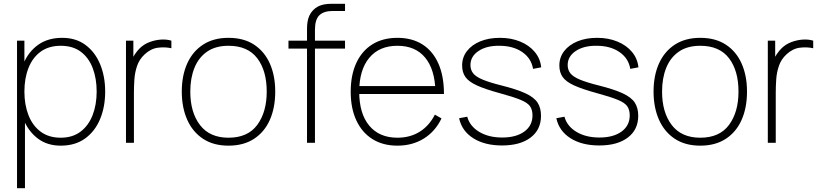

<svg xmlns="http://www.w3.org/2000/svg" viewBox="-20 -755 4344 1015"><path d="M301 15Q229.5 15 179.5 -23Q129.5 -61 103.2 -125.8Q77 -190.5 77 -271Q77 -353 103.5 -417.2Q130 -481.5 181.8 -518.2Q233.5 -555 309 -555Q381.5 -555 432.2 -517.2Q483 -479.5 509.5 -415Q536 -350.5 536 -271Q536 -190 509 -125.2Q482 -60.5 429.8 -22.8Q377.5 15 301 15ZM70 240V-540H109V-115H112V240ZM301 -27Q363.5 -27 405.8 -59Q448 -91 469.5 -146.2Q491 -201.5 491 -271Q491 -340 470.2 -394.8Q449.5 -449.5 407.5 -481.2Q365.5 -513 301 -513Q238 -513 195.2 -482Q152.5 -451 130.8 -396.2Q109 -341.5 109 -271Q109 -201.5 130.5 -146.2Q152 -91 194.8 -59Q237.5 -27 301 -27Z M646 0V-540H685V-411L672 -428Q680.5 -450 693.5 -469Q706.5 -488 719 -500Q741 -521.5 771.2 -532.8Q801.5 -544 832 -545.8Q862.5 -547.5 886 -540V-500Q852.5 -507.5 815 -502.8Q777.5 -498 745 -468Q716.5 -441.5 704.8 -407Q693 -372.5 690.5 -335.8Q688 -299 688 -266V0Z M1188 15Q1108 15 1053 -21.5Q998 -58 969.5 -122.5Q941 -187 941 -271Q941 -356 970 -420Q999 -484 1054.2 -519.5Q1109.5 -555 1188 -555Q1268.5 -555 1323.5 -518.8Q1378.5 -482.5 1406.8 -418.5Q1435 -354.5 1435 -271Q1435 -185.5 1406.5 -121.2Q1378 -57 1322.8 -21Q1267.5 15 1188 15ZM1188 -27Q1290 -27 1340 -94.8Q1390 -162.5 1390 -271Q1390 -381.5 1339.8 -447.2Q1289.5 -513 1188 -513Q1119.5 -513 1074.8 -482Q1030 -451 1008 -396.5Q986 -342 986 -271Q986 -161 1037.2 -94Q1088.5 -27 1188 -27Z M1603 0V-601Q1603 -622 1605.8 -639.8Q1608.5 -657.5 1615.5 -672.5Q1622.5 -687.5 1635 -701Q1647 -713.5 1661.8 -721Q1676.5 -728.5 1694.5 -731.8Q1712.5 -735 1734 -735H1804V-697H1739Q1692 -697 1668.5 -674.5Q1645 -652 1645 -597V0ZM1505 -498V-540H1804V-498Z M2081 15Q2004.5 15 1949.2 -19.5Q1894 -54 1864 -118Q1834 -182 1834 -270Q1834 -358.5 1863.8 -422.5Q1893.5 -486.5 1948.8 -520.8Q2004 -555 2081 -555Q2158.5 -555 2213.5 -520Q2268.5 -485 2297.8 -418.5Q2327 -352 2327 -258H2282V-272Q2279 -388.5 2227.2 -450.8Q2175.5 -513 2081 -513Q1985 -513 1932 -449.2Q1879 -385.5 1879 -270Q1879 -154.5 1932 -90.8Q1985 -27 2081 -27Q2148 -27 2198.5 -58.5Q2249 -90 2279 -149L2314 -129Q2281 -60 2220.5 -22.5Q2160 15 2081 15ZM1861 -258V-300H2301V-258Z M2634 14Q2542.5 14 2482 -24.2Q2421.5 -62.5 2407 -130L2450 -138Q2463.5 -88 2513.2 -58Q2563 -28 2635 -28Q2708.5 -28 2751.8 -59.5Q2795 -91 2795 -145Q2795 -174.5 2782 -193.2Q2769 -212 2731.2 -227.5Q2693.5 -243 2620 -263Q2543 -284 2500.2 -303.8Q2457.5 -323.5 2440.2 -348.2Q2423 -373 2423 -409Q2423 -452 2448.5 -485Q2474 -518 2519 -536.5Q2564 -555 2623 -555Q2682.5 -555 2730.2 -535.2Q2778 -515.5 2807.2 -480.2Q2836.5 -445 2841 -399L2798 -391Q2788.5 -447.5 2740.2 -480.2Q2692 -513 2620 -513Q2552.5 -514 2509.8 -485.5Q2467 -457 2467 -411Q2467 -385.5 2481.5 -367.2Q2496 -349 2532 -334Q2568 -319 2632 -303Q2713 -282.5 2758.2 -261.5Q2803.5 -240.5 2821.8 -212.5Q2840 -184.5 2840 -143Q2840 -69.5 2785 -27.8Q2730 14 2634 14Z M3148 14Q3056.5 14 2996 -24.2Q2935.5 -62.5 2921 -130L2964 -138Q2977.5 -88 3027.2 -58Q3077 -28 3149 -28Q3222.5 -28 3265.8 -59.5Q3309 -91 3309 -145Q3309 -174.5 3296 -193.2Q3283 -212 3245.2 -227.5Q3207.5 -243 3134 -263Q3057 -284 3014.2 -303.8Q2971.5 -323.5 2954.2 -348.2Q2937 -373 2937 -409Q2937 -452 2962.5 -485Q2988 -518 3033 -536.5Q3078 -555 3137 -555Q3196.5 -555 3244.2 -535.2Q3292 -515.5 3321.2 -480.2Q3350.5 -445 3355 -399L3312 -391Q3302.5 -447.5 3254.2 -480.2Q3206 -513 3134 -513Q3066.5 -514 3023.8 -485.5Q2981 -457 2981 -411Q2981 -385.5 2995.5 -367.2Q3010 -349 3046 -334Q3082 -319 3146 -303Q3227 -282.5 3272.2 -261.5Q3317.5 -240.5 3335.8 -212.5Q3354 -184.5 3354 -143Q3354 -69.5 3299 -27.8Q3244 14 3148 14Z M3682 15Q3602 15 3547 -21.5Q3492 -58 3463.5 -122.5Q3435 -187 3435 -271Q3435 -356 3464 -420Q3493 -484 3548.2 -519.5Q3603.5 -555 3682 -555Q3762.5 -555 3817.5 -518.8Q3872.5 -482.5 3900.8 -418.5Q3929 -354.5 3929 -271Q3929 -185.5 3900.5 -121.2Q3872 -57 3816.8 -21Q3761.5 15 3682 15ZM3682 -27Q3784 -27 3834 -94.8Q3884 -162.5 3884 -271Q3884 -381.5 3833.8 -447.2Q3783.5 -513 3682 -513Q3613.5 -513 3568.8 -482Q3524 -451 3502 -396.5Q3480 -342 3480 -271Q3480 -161 3531.2 -94Q3582.5 -27 3682 -27Z M4039 0V-540H4078V-411L4065 -428Q4073.5 -450 4086.5 -469Q4099.5 -488 4112 -500Q4134 -521.5 4164.2 -532.8Q4194.5 -544 4225 -545.8Q4255.5 -547.5 4279 -540V-500Q4245.5 -507.5 4208 -502.8Q4170.5 -498 4138 -468Q4109.5 -441.5 4097.8 -407Q4086 -372.5 4083.5 -335.8Q4081 -299 4081 -266V0Z"/></svg>

Font: Manrope ExtraLight ExtraLight
Style: Regular
Weight: 250
Version: Version 4.501